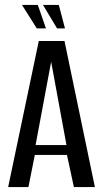

<svg xmlns="http://www.w3.org/2000/svg" viewBox="-20 -757 417 777"><path d="M13 0 137 -591H241L364 0H279L251 -130H121L95 0ZM124 -170H249L187 -507ZM243 -642H211L154 -737H218ZM166 -642H129L69 -737H133Z"/></svg>

Font: Alumni Sans Thin Medium
Style: Regular
Weight: 500
Version: Version 1.018